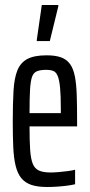

<svg xmlns="http://www.w3.org/2000/svg" viewBox="-20 -739 358 767"><path d="M168 8Q130 8 105 -0.5Q80 -9 65 -27.5Q50 -46 42.5 -76.5Q35 -107 33 -150.5Q31 -194 31 -254Q31 -326 34 -376.5Q37 -427 49.5 -458Q62 -489 89.5 -503.5Q117 -518 166 -518Q201 -518 223.5 -510Q246 -502 259.5 -483.5Q273 -465 279 -434.5Q285 -404 286.5 -360Q288 -316 288 -255V-234H98Q98 -176 100.5 -140Q103 -104 111 -84.5Q119 -65 136 -57.5Q153 -50 182 -50Q195 -50 214 -51.5Q233 -53 251 -55.5Q269 -58 280 -61V-3Q268 0 249.5 2.5Q231 5 209.5 6.5Q188 8 168 8ZM223 -267V-303Q223 -357 220 -388.5Q217 -420 210.5 -435.5Q204 -451 193 -455.5Q182 -460 164 -460Q142 -460 128 -454.5Q114 -449 108 -432Q102 -415 100 -380.5Q98 -346 98 -287H243ZM127 -575V-580L147 -719H213V-714L179 -575Z"/></svg>

Font: Saira UltraCondensed Medium
Style: Regular
Weight: 500
Width: 1
Designer: Hector Gatti with collaboration of the Omnibus-Type team
Foundry: Omnibus-Type
Version: Version 1.101